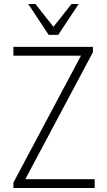

<svg xmlns="http://www.w3.org/2000/svg" viewBox="-20 -939 536 959"><path d="M47 0V-27L400 -690L409 -661H47V-705H444V-678L91 -15L82 -44H453V0ZM223 -765 121 -919H157L247 -805L337 -919H373L271 -765Z"/></svg>

Font: Nunito Sans 7pt Condensed ExtraLight
Style: Regular
Weight: 250
Width: 3
Designer: Vernon Adams
Foundry: Vernon Adams
Version: Version 3.101;gftools[0.9.27]